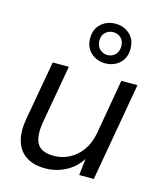

<svg xmlns="http://www.w3.org/2000/svg" viewBox="-117 -868 811 965"><g transform="rotate(15 288.0 -385.0)"><path d="M209 12Q149 12 110 -13.5Q71 -39 56.5 -87.5Q42 -136 54 -203L109 -512H193L139 -207Q127 -135 148 -97.5Q169 -60 235 -60Q277 -60 314.5 -79Q352 -98 379 -135Q406 -172 416 -225L466 -512H550L460 0H384L394 -87Q365 -40 315.5 -14Q266 12 209 12ZM364 -576Q321 -576 290 -603.5Q259 -631 259 -679Q259 -727 290 -754.5Q321 -782 364 -782Q408 -782 438.5 -754.5Q469 -727 469 -679Q469 -631 438.5 -603.5Q408 -576 364 -576ZM364 -619Q388 -619 404.5 -635.5Q421 -652 421 -679Q421 -707 404.5 -722.5Q388 -738 364 -738Q341 -738 324 -722.5Q307 -707 307 -679Q307 -652 324 -635.5Q341 -619 364 -619Z"/></g></svg>

Font: DM Sans 12pt
Style: Italic
Weight: 400
Italic angle: -10°
Version: Version 4.004;gftools[0.9.30]